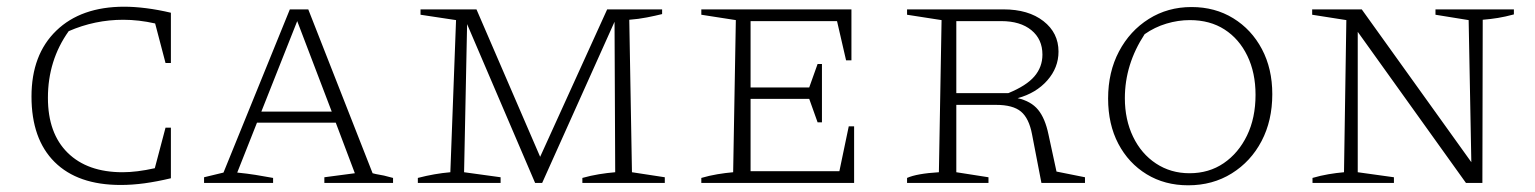

<svg xmlns="http://www.w3.org/2000/svg" viewBox="-20 -546 4581 573"><path d="M340 6Q212 6 143 -62.5Q74 -131 74 -258Q74 -383 148 -454.5Q222 -526 351 -526Q381 -526 416.5 -521.5Q452 -517 490 -508V-358H474L443 -476Q394 -487 348 -487Q263 -487 185 -453Q123 -366 123 -254Q123 -148 182 -90Q241 -32 346 -32Q367 -32 391 -35Q415 -38 442 -44L474 -165H490V-14Q448 -4 411.5 1Q375 6 340 6Z M1092 -29Q1103 -26 1110 -25Q1117 -24 1126 -22Q1135 -20 1153 -15V0H948V-17L1039 -29L982 -180H747L688 -31Q718 -28 743 -24Q768 -20 795 -15V0H589V-17L647 -31L845 -518H900ZM760 -213H970L867 -483Z M1866 -32 1964 -17V0H1718V-15Q1743 -22 1767.5 -26Q1792 -30 1816 -32L1814 -481L1598 0H1577L1374 -474L1365 -32L1474 -17V0H1227V-15Q1277 -28 1324 -32L1341 -486L1235 -502V-518H1402L1592 -78L1792 -518H1956V-504Q1936 -499 1910.5 -494Q1885 -489 1858 -487Z M2513 -169H2529V0H2073V-15Q2097 -22 2121 -26Q2145 -30 2168 -32L2176 -486L2073 -502V-518H2521V-366H2505L2478 -483H2220V-285H2395L2420 -355H2433V-181H2420L2395 -251H2220V-35H2485Z M3133 -34 3218 -17V0H3088L3060 -145Q3051 -193 3027 -213Q3003 -233 2953 -233H2834V-32L2930 -17V0H2687V-15Q2716 -28 2782 -32L2790 -486L2687 -502V-518H2975Q3049 -518 3094 -483Q3139 -448 3139 -392Q3139 -344 3105.5 -306Q3072 -268 3017 -253Q3057 -244 3078 -218.5Q3099 -193 3109 -145ZM2968 -483H2834V-268H2989Q3043 -290 3067 -318Q3091 -346 3091 -383Q3091 -429 3058 -456Q3025 -483 2968 -483Z M3526 7Q3456 7 3402 -26Q3348 -59 3317.5 -117Q3287 -175 3287 -252Q3287 -331 3319.5 -392.5Q3352 -454 3408.5 -489.5Q3465 -525 3536 -525Q3606 -525 3660.5 -491.5Q3715 -458 3746 -399.5Q3777 -341 3777 -265Q3777 -186 3745 -125Q3713 -64 3656 -28.5Q3599 7 3526 7ZM3530 -29Q3588 -29 3632 -59Q3676 -89 3701.5 -141.5Q3727 -194 3727 -263Q3727 -329 3702.5 -379.5Q3678 -430 3634.5 -458Q3591 -486 3531 -486Q3496 -486 3461 -475.5Q3426 -465 3396 -444Q3337 -354 3337 -253Q3337 -189 3361.5 -138Q3386 -87 3430 -58Q3474 -29 3530 -29Z M4264 -518H4498V-503Q4472 -496 4450.5 -492.5Q4429 -489 4405 -487L4404 0H4355L4032 -451V-32L4140 -17V0H3897V-15Q3921 -22 3944.5 -26Q3968 -30 3991 -32L3998 -486L3896 -502V-518H4044L4371 -62L4363 -486L4264 -502Z"/></svg>

Font: Piazzolla SC ExtraLight
Style: Regular
Weight: 200
Designer: Juan Pablo del Peral
Foundry: Huerta Tipografica
Version: Version 1.330